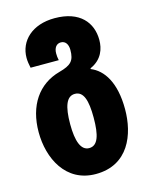

<svg xmlns="http://www.w3.org/2000/svg" viewBox="-121 -641 759 968"><g transform="rotate(-15 258.5 -156.5)"><path d="M258 250C428 250 484 104 484 -28C484 -169 433 -242 369 -268V-272C433 -300 449 -354 449 -399C449 -489 391 -563 259 -563C141 -563 71 -494 71 -406C71 -389 74 -371 78 -353H225C222 -365 221 -378 221 -389C221 -417 234 -437 258 -437C282 -437 295 -417 295 -388C295 -331 276 -312 213 -295C99 -264 33 -167 33 -28C33 108 101 250 258 250ZM259 115C216 115 197 63 197 -26C197 -120 216 -168 259 -168C304 -168 320 -119 320 -28C320 64 304 115 259 115Z"/></g></svg>

Font: Noto Sans Georgian ExtraCondensed Black
Style: Regular
Weight: 900
Width: 2
Designer: Monotype Design Team, Akaki Razmadze
Foundry: Google LLC
Version: Version 2.005